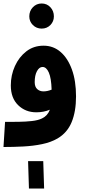

<svg xmlns="http://www.w3.org/2000/svg" viewBox="-20 -838 491 1101"><path d="M0 5 9 -139Q46 -139 86.5 -139.5Q127 -140 163 -144Q199 -148 221 -159Q253 -174 266 -209Q231 -194 188 -194Q126 -194 84 -235Q42 -276 42 -348Q42 -407 65.5 -459Q89 -511 131 -543.5Q173 -576 230 -576Q286 -576 327.5 -540Q369 -504 392.5 -439Q416 -374 416 -285Q416 -199 391 -138Q366 -77 310 -44Q272 -22 221.5 -11.5Q171 -1 114 2Q57 5 0 5ZM179 -367Q179 -340 193.5 -327Q208 -314 229 -314Q252 -314 276 -324Q274 -390 260 -422Q246 -454 224 -454Q205 -454 192 -430Q179 -406 179 -367ZM219 -674Q189 -674 168.5 -694.5Q148 -715 148 -744Q148 -775 168.5 -796.5Q189 -818 219 -818Q249 -818 269 -796.5Q289 -775 289 -744Q289 -715 269 -694.5Q249 -674 219 -674ZM146 243 141 86H228L233 243Z"/></svg>

Font: Noto Sans Arabic ExtCond ExtBd
Style: Regular
Weight: 800
Width: 2
Designer: Monotype Design Team, Nadine Chahine, Nizar Qandah and Khaled Hosny
Foundry: Monotype Imaging Inc.
Version: Version 2.012; ttfautohint (v1.8.4.7-5d5b)